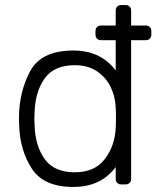

<svg xmlns="http://www.w3.org/2000/svg" viewBox="-20 -730 620 760"><path d="M438 -571H380Q370 -571 364 -577Q358 -583 358 -593V-607Q358 -617 364 -623Q370 -629 380 -629H438V-688Q438 -698 444 -704Q450 -710 460 -710H477Q487 -710 493 -704Q499 -698 499 -688V-629H557Q567 -629 573 -623Q579 -617 579 -607V-593Q579 -583 573 -577Q567 -571 557 -571H499V-22Q499 -12 493 -6Q487 0 477 0H460Q450 0 444 -6Q438 -12 438 -22V-69Q380 10 270 10Q153 10 106 -62.5Q59 -135 56 -232L55 -260Q55 -365 99 -447.5Q143 -530 270 -530Q379 -530 438 -451ZM276 -472Q195 -472 157.5 -420.5Q120 -369 117 -288L116 -260L117 -232Q120 -151 157.5 -99.5Q195 -48 276 -48Q355 -48 395 -100.5Q435 -153 438 -224Q439 -234 439 -263Q439 -292 438 -302Q437 -345 419 -383.5Q401 -422 365 -447Q329 -472 276 -472Z"/></svg>

Font: Rubik
Style: Regular
Weight: 300
Designer: Hubert & Fischer
Foundry: Hubert & Fischer
Version: Version 1.100